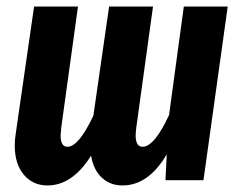

<svg xmlns="http://www.w3.org/2000/svg" viewBox="-20 -550 728 586"><path d="M675 -530 601 0H485L489 -79Q433 16 354 16Q316 16 290.5 -8Q265 -32 258 -75Q201 16 125 16Q80 16 52.5 -17Q25 -50 25 -106Q25 -123 28 -142L84 -530H218L167 -161Q165 -141 165 -136Q165 -102 186 -102Q220 -102 265 -197L313 -530H447L396 -161Q394 -143 394 -137Q394 -102 415 -102Q451 -102 496 -199L541 -530Z"/></svg>

Font: Fira Sans Extra Condensed SemiBold
Style: Italic
Weight: 600
Width: 3
Italic angle: -8°
Designer: Carrois Corporate & Edenspiekermann AG
Foundry: Carrois Corporate GbR & Edenspiekermann AG
Version: Version 4.203